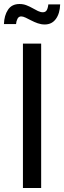

<svg xmlns="http://www.w3.org/2000/svg" viewBox="-31 -947 323 967"><path d="M176.3 -727.5V0H84.5V-727.5ZM194.3 -823.7Q176.3 -823.7 158.9 -829.8Q141.6 -835.9 126.2 -844Q110.8 -852.1 97.9 -858.2Q85 -864.3 75.7 -864.3Q63 -864.3 56.9 -852.1Q50.8 -839.8 49.8 -825.7H-11.2Q-9.8 -869.1 9.3 -897.9Q28.3 -926.8 67.4 -926.8Q86.4 -926.8 102.5 -920.4Q118.7 -914.1 132.8 -906Q147 -897.9 159.9 -891.6Q172.9 -885.3 185.1 -885.3Q197.3 -885.3 203.6 -894.5Q210 -903.8 212.4 -924.8H272Q270.5 -878.9 250.2 -851.3Q230 -823.7 194.3 -823.7Z"/></svg>

Font: Inter 18pt
Style: Regular
Weight: 400
Designer: Rasmus Andersson
Foundry: rsms
Version: Version 4.001;git-66647c0bb